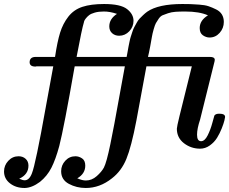

<svg xmlns="http://www.w3.org/2000/svg" viewBox="-39 -726 1136 952"><path d="M-19 124Q-19 94.2 2 71.5Q22.9 48.8 53.2 48.8Q74.2 48.8 88.1 61.5Q102.1 74.2 102.1 95.2Q102.1 139.2 56.2 160.2Q74.2 168 83 168Q106 168 119.1 133.8Q137.2 89.8 188 -194.8Q215.8 -348.6 225.1 -397H141.1L139.2 -396Q137.2 -396 136.2 -396Q108.4 -396 107.9 -417Q107.9 -443.8 138.2 -443.8H233.9Q245.1 -519 259 -564Q272.9 -608.9 300 -643.6Q327.1 -678.2 369.6 -692.1Q412.1 -706.1 477.1 -706.1Q559.1 -706.1 591.1 -680.9Q623 -655.8 623 -623Q623 -593.3 602.1 -571Q581.1 -548.8 551.8 -548.8Q530.8 -548.8 516.8 -561.5Q502.9 -574.2 502.9 -595.2Q502.9 -632.3 541 -657.2Q504.9 -669.4 475.1 -668.9Q450.2 -668.9 431.2 -663.6Q412.1 -658.2 402.6 -650.6Q393.1 -643.1 386.5 -634.5Q379.9 -626 378.4 -621.1Q377 -616.2 377 -615.2Q367.2 -584.5 340.8 -443.8H588.9Q589.8 -447.8 593.5 -468.3Q597.2 -488.8 598.1 -494.4Q599.1 -500 603 -518.6Q606.9 -537.1 609.4 -543.9Q611.8 -550.8 616.9 -566.9Q622.1 -583 626.5 -590.6Q630.9 -598.1 637.9 -611.6Q645 -625 652.6 -633.1Q660.2 -641.1 670.2 -650.6Q680.2 -660.2 690.9 -668Q746.1 -706.1 865.2 -706.1Q890.1 -706.1 905 -705.6Q919.9 -705.1 948.5 -703.1Q977.1 -701.2 995.1 -695.1Q1013.2 -689 1032.5 -679.4Q1051.8 -669.9 1061.3 -654.1Q1070.8 -638.2 1070.8 -617.2Q1070.8 -586.4 1050.3 -563.2Q1029.8 -540 1000 -540Q982.9 -540 967 -551Q951.2 -562 951.2 -586.9Q951.2 -625 992.2 -649.9Q950.2 -668.9 878.9 -668.9H877.9Q851.1 -668.9 831.1 -667.5Q811 -666 794.4 -660.4Q777.8 -654.8 767.3 -650.4Q756.8 -646 747.8 -633.1Q738.8 -620.1 733.9 -611.1Q729 -602.1 722.9 -580.6Q716.8 -559.1 714.4 -544.4Q711.9 -529.8 706.1 -497.8Q700.2 -465.8 694.8 -443.8H1002Q1025.9 -443.8 1025.9 -429.2Q1025.9 -424.3 1022 -410.2L953.1 -132.8Q938 -87.9 938 -58.1Q938 -25.9 958 -25.9Q976.1 -25.9 990.5 -54.4Q1004.9 -83 1013.9 -116.9Q1022.9 -150.9 1023.9 -152.8Q1029.8 -161.6 1044.9 -162.1H1050.8Q1076.7 -162.1 1077.1 -146Q1077.1 -143.1 1073.5 -127.9Q1069.8 -112.8 1060.3 -88.9Q1050.8 -64.9 1037.4 -43Q1023.9 -21 1001.5 -4.9Q979 11.2 953.1 11.2Q908.2 11.2 873 -15.9Q837.9 -43 837.9 -87.9Q837.9 -96.7 851.1 -150.9L912.1 -397H687L637.2 -127.9Q612.3 2 587.6 62Q563 122.1 516.1 158.2Q456.1 206.1 386.2 206.1Q340.3 206.1 302.2 185.5Q264.2 165 264.2 123Q264.2 93.3 284.7 71Q305.2 48.8 335 48.8Q352.1 48.8 367.9 59.3Q383.8 69.8 383.8 95.2Q383.8 135.3 344.2 158.2Q370.1 169.4 387.2 168.9Q416 168.9 440.4 147.5Q464.8 126 476.1 105Q489.3 80.1 508.1 -11Q526.9 -102.1 550 -232.4Q573.2 -362.8 580.1 -397H332L331.1 -396Q277.8 -90.8 254.9 -2Q236.8 64.9 215.8 106Q194.8 147 159.2 175.8Q119.1 205.6 83 206.1Q40 206.1 10.5 183.1Q-19 160.2 -19 124Z"/></svg>

Font: CMU Serif
Style: BoldItalic
Weight: 700
Italic angle: -14.04°
Version: Version 0.7.0